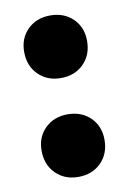

<svg xmlns="http://www.w3.org/2000/svg" viewBox="-63 -519 382 568"><g transform="rotate(-10 127.5 -234.5)"><path d="M222 -384Q222 -342 195.5 -315.5Q169 -289 127 -289Q86 -289 59.5 -315.5Q33 -342 33 -384Q33 -425 59.5 -451Q86 -477 127 -477Q169 -477 195.5 -451Q222 -425 222 -384ZM222 -87Q222 -45 195.5 -18.5Q169 8 127 8Q86 8 59.5 -18.5Q33 -45 33 -87Q33 -128 59.5 -154Q86 -180 127 -180Q169 -180 195.5 -154Q222 -128 222 -87Z"/></g></svg>

Font: #9Slide03 Montserrat ExtraBold
Style: Regular
Weight: 800
Designer: Julieta Ulanovsky
Foundry: Julieta Ulanovsky
Version: Version 6.001